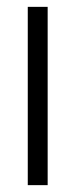

<svg xmlns="http://www.w3.org/2000/svg" viewBox="-20 -540 220 560"><path d="M61 0H119V-520H61Z"/></svg>

Font: Aspekta 250
Style: Regular
Weight: 250
Designer: Ivo Dolenc
Version: Version 2.000